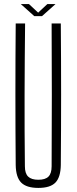

<svg xmlns="http://www.w3.org/2000/svg" viewBox="-20 -915 375 941"><path d="M168 6Q110 6 84 -20Q58 -46 57 -106Q54 -453 57 -800H103Q101 -626 100.5 -450Q100 -274 102 -100Q102 -65 118 -49.5Q134 -34 168 -34Q202 -34 217.5 -49.5Q233 -65 233 -100Q234 -274 234 -450Q234 -626 233 -800H278Q281 -453 278 -106Q277 -46 251.5 -20Q226 6 168 6ZM82 -895H122L167 -853L212 -895H252L186 -836H148Z"/></svg>

Font: Big Shoulders Display Light
Style: Regular
Weight: 300
Designer: Patric King
Foundry: XO Type Co
Version: Version 1.000; ttfautohint (v1.8.2)